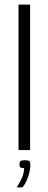

<svg xmlns="http://www.w3.org/2000/svg" viewBox="-20 -648 209 829"><path d="M60 -628H110V0H60ZM52 161Q66 140 75 119.5Q84 99 84 78Q70 78 67 74Q64 70 64 63Q64 54 67 49Q70 44 88 44Q105 44 108 48.5Q111 53 111 63Q111 88 101 116.5Q91 145 77 161Z"/></svg>

Font: Smooch Sans
Style: Regular
Weight: 400
Designer: Robert E. Leuschke
Foundry: Robert E. Leuschke
Version: Version 1.010; ttfautohint (v1.8.3)